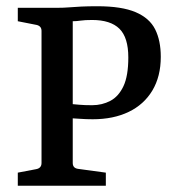

<svg xmlns="http://www.w3.org/2000/svg" viewBox="-20 -595 560 615"><path d="M213 -73Q213 -56 231 -54L319 -42V0H37V-42L95 -53Q113 -56 113 -73V-496Q113 -511 98 -515L37 -527V-570H164Q184 -570 202 -571.5Q220 -573 241 -574Q262 -575 292 -575Q370 -575 414.5 -556Q459 -537 477 -501Q495 -465 495 -413Q495 -350 468 -305Q441 -260 392 -236.5Q343 -213 277 -213Q256 -213 235.5 -214.5Q215 -216 196 -217L195 -263Q217 -261 234 -259.5Q251 -258 275 -258Q307 -258 333.5 -272Q360 -286 375.5 -319Q391 -352 391 -411Q391 -475 362.5 -503Q334 -531 275 -531Q252 -531 238.5 -529Q225 -527 213 -527Z"/></svg>

Font: Yrsa Medium
Style: Regular
Weight: 500
Designer: Anna Giedrys (Yrsa+Rasa design), David Brezina (Yrsa art-direction, Rasa art-direction, design)
Foundry: Rosetta Type Foundry
Version: Version 2.004